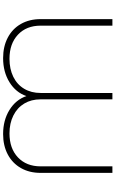

<svg xmlns="http://www.w3.org/2000/svg" viewBox="226 -965 743 1235"><g transform="rotate(90 597.5 -347.5)"><path d="M842 4Q753 4 687 -37Q621 -78 598 -146Q575 -78 509 -37Q443 4 354 4Q279 4 222 -26Q165 -56 134 -110.5Q103 -165 103 -237V-699H145V-237Q145 -146 203 -91.5Q261 -37 358 -37Q424 -37 474 -61.5Q524 -86 551 -131.5Q578 -177 578 -237V-699H619V-237Q619 -177 646 -132Q673 -87 723 -62Q773 -37 838 -37Q935 -37 992.5 -91.5Q1050 -146 1050 -237V-699H1092V-237Q1092 -165 1061 -110.5Q1030 -56 973.5 -26Q917 4 842 4Z"/></g></svg>

Font: TypoPRO Montserrat Alternates
Style: Regular
Weight: 275
Designer: Julieta Ulanovsky
Foundry: Julieta Ulanovsky
Version: Version 6.001